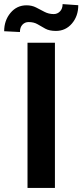

<svg xmlns="http://www.w3.org/2000/svg" viewBox="-58 -920 403 940"><path d="M210.9 -710.9V0H76.7V-710.9ZM248.5 -899.9 325.2 -894.5Q325.2 -841.3 294.2 -804.9Q263.2 -768.6 215.8 -768.6Q184.1 -768.6 164.1 -779.5Q144 -790.5 126 -801.3Q107.9 -812 82 -812Q64 -812 51.8 -799.1Q39.6 -786.1 39.6 -763.2L-37.6 -767.1Q-37.6 -819.8 -6.6 -856.9Q24.4 -894 71.8 -894Q98.1 -894 118.9 -883.3Q139.6 -872.6 160.2 -861.8Q180.7 -851.1 205.1 -851.1Q223.1 -851.1 235.8 -864.3Q248.5 -877.4 248.5 -899.9Z"/></svg>

Font: Vazirmatn RD SemiBold
Style: Regular
Weight: 600
Designer: Saber Rastikerdar
Foundry: Saber Rastikerdar
Version: Version 32.102